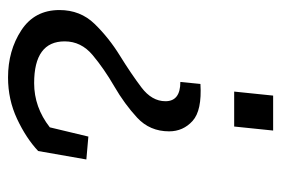

<svg xmlns="http://www.w3.org/2000/svg" viewBox="-131 -569 700 478"><g transform="rotate(-90 219.0 -330.0)"><path d="M118 -460 61 -465 82 -585Q114 -615 162 -637.5Q210 -660 265 -660Q332 -660 382.5 -627Q433 -594 433 -532Q433 -480 398.5 -444.5Q364 -409 319.5 -381.5Q275 -354 240.5 -328Q206 -302 206 -268Q206 -231 254 -231L249 -181Q183 -177 157 -200.5Q131 -224 131 -259Q131 -307 165 -338.5Q199 -370 243 -395.5Q287 -421 321 -449.5Q355 -478 355 -519Q355 -595 251 -595Q191 -595 141 -556ZM133 0 143 -97H230L220 0Z"/></g></svg>

Font: Zilla Slab
Style: Italic
Weight: 400
Italic angle: -6°
Designer: Typotheque.com
Foundry: Typotheque type foundry
Version: Version 1.1; 2017; ttfautohint (v1.6)